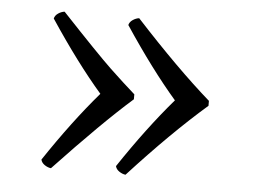

<svg xmlns="http://www.w3.org/2000/svg" viewBox="-39 -513 702 531"><g transform="rotate(5 311.5 -247.5)"><path d="M91.8 -51.8Q166 -163.1 238.3 -247.1Q168.9 -327.1 91.8 -443.4Q93.8 -452.1 102.5 -458Q111.3 -463.9 120.1 -464.8Q222.7 -355.5 261.2 -318.8Q299.8 -282.2 332 -253.9V-240.2Q249 -167 120.1 -30.3Q111.3 -31.2 102.5 -37.1Q93.8 -43 91.8 -51.8ZM298.8 -51.8Q373 -163.1 445.3 -247.1Q376 -327.1 298.8 -443.4Q300.8 -452.1 309.6 -458Q318.4 -463.9 327.1 -464.8Q446.3 -335 539.1 -253.9V-240.2Q441.4 -155.3 327.1 -30.3Q318.4 -31.2 309.6 -37.1Q300.8 -43 298.8 -51.8Z"/></g></svg>

Font: GenEi LateMin P v2
Style: Medium
Weight: 500
Designer: o_tamon (Modified)
Foundry: o_tamon / Adobe Systems Incorporated / FONT 910 / Philipp H. Poll
Version: Version 2.1;Original Version 1.004